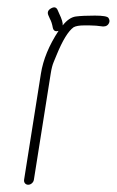

<svg xmlns="http://www.w3.org/2000/svg" viewBox="-20 -506 322 529"><path d="M264.2 -433C272.8 -433 278.5 -436.8 281.1 -444.5C282.3 -448.2 281.6 -452.2 278.9 -456.5C276.2 -460.8 263.7 -463 241.4 -463C219.1 -463 201.7 -462.2 189.2 -460.6C176.6 -459 164.5 -450.8 152.7 -436C153.7 -442.3 150.5 -453.3 142.9 -469L138.5 -479C135 -486.3 129.1 -487.7 120.7 -483C112.3 -478.3 109.8 -472 113.2 -464L117.6 -454C121 -448.1 123.7 -439.8 125.6 -429C127.7 -421 132.9 -418.3 141.3 -421C115 -381 98.8 -341.7 92.7 -303L46.4 -11C45.8 -7 46.6 -3.7 48.8 -1C51.1 1.7 54 3 57.7 3C61.4 3 64.7 1.7 67.8 -1C70.9 -3.7 72.8 -7 73.4 -11L119.7 -303C121.8 -316.5 124.5 -327 127.7 -334.6C130.9 -342.2 133.6 -348.7 135.7 -354C152.4 -394.8 168.1 -420.5 182.9 -431C189 -434.3 198.6 -436 211.7 -436H226.7C238.1 -436 250.6 -435 264.2 -433Z"/></svg>

Font: Proton
Style: BdCndIt
Weight: 500
Version: Version 1.017